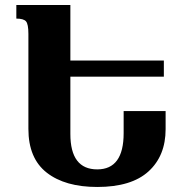

<svg xmlns="http://www.w3.org/2000/svg" viewBox="-20 -734 733 764"><path d="M639 -220V-292H472V-204Q472 -60 367 -60Q260 -60 260 -201V-429H632V-493H260V-714H45V-660Q74 -660 83.5 -649Q93 -638 93 -599V-221Q93 -104 166 -47Q239 10 367 10Q503 10 571 -52Q639 -114 639 -220Z"/></svg>

Font: Noto Serif Armenian SemiCondensed Extra
Style: Regular
Weight: 800
Width: 4
Designer: Monotype Design Team
Foundry: Monotype Imaging Inc.
Version: Version 1.901